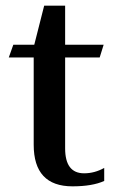

<svg xmlns="http://www.w3.org/2000/svg" viewBox="-20 -648 411 678"><path d="M99 -137V-445H11L27 -490H101L136 -628H210V-490H346L332 -445H210V-124Q210 -36 277 -36Q314 -36 348 -55V-9Q306 10 236 10Q99 10 99 -137Z"/></svg>

Font: Fahkwang Medium
Style: Regular
Weight: 500
Version: Version 1.000; ttfautohint (v1.6)